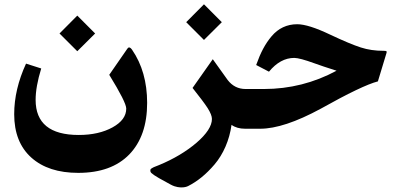

<svg xmlns="http://www.w3.org/2000/svg" viewBox="-20 -584 1795 871"><path d="M250 -432.1 330.6 -351.6 411.6 -432.1 330.6 -513.2ZM335 200.2C435.1 200.2 512.2 172.4 566.4 116.7C620.6 60.5 647.5 -17.1 647.5 -117.2C647.5 -211.9 624.5 -292.5 579.1 -358.4C574.2 -365.2 569.8 -368.7 565.9 -368.7C562.5 -368.7 559.6 -366.7 557.1 -362.3L475.6 -244.6C526.9 -161.1 552.7 -110.4 552.7 -91.3C552.7 -57.6 532.2 -29.3 490.7 -6.3C449.2 16.6 397.9 28.3 337.4 28.3C207 28.3 141.6 -24.9 141.6 -130.9C141.6 -170.4 149.9 -217.8 167 -273.4L98.1 -295.4C62.5 -217.8 44.4 -141.6 44.4 -65.9C44.4 18.6 70.3 84.5 122.1 130.9C173.8 177.2 244.6 200.2 335 200.2Z M824.7 -483.4 905.3 -402.8 986.3 -483.4 905.3 -564.5ZM1030.3 -17.6C1046.4 -5.9 1066.9 0 1091.8 0H1104C1112.3 0 1116.2 -22.9 1116.2 -69.3V-109.4C1116.2 -156.7 1112.3 -180.2 1104 -180.2H1094.2C1061 -180.2 1033.7 -193.8 1012.7 -221.2C1002.4 -234.9 988.8 -253.9 972.2 -277.8C955.1 -301.8 946.3 -314 945.3 -315.4L853.5 -185.1C885.7 -144.5 908.7 -114.3 921.9 -93.8C935.1 -72.8 941.4 -56.6 941.4 -44.4C941.4 -12.7 918 23.4 871.6 63.5C824.7 103.5 768.1 137.2 702.1 164.6C699.7 165.5 680.2 172.9 677.7 174.3C673.8 176.3 663.1 181.6 662.6 185.1C662.1 188.5 660.6 194.8 666.5 200.7C672.9 206.5 684.1 214.4 701.2 224.1L754.4 253.4C778.3 266.6 798.3 266.1 804.7 266.1C814.9 266.1 824.7 264.2 833 260.3C875.5 238.8 915 207 953.6 161.6C992.2 116.2 1021 52.2 1030.3 -17.6Z M1200.2 -258.8C1234.4 -300.3 1272.5 -321.3 1314.9 -321.3C1331.1 -321.3 1361.8 -313 1406.2 -296.9C1428.7 -288.6 1462.4 -277.3 1506.8 -263.2C1404.3 -208 1294.4 -180.2 1177.2 -180.2H1102.1C1084 -180.2 1075.2 -156.7 1075.2 -109.4V-75.2C1075.2 -24.9 1084 0 1102.1 0H1160.2C1231.9 0 1323.2 -30.3 1434.1 -90.3C1560.5 -161.1 1647 -202.6 1694.3 -214.8L1733.4 -343.8C1735.8 -352.1 1733.4 -353.5 1719.7 -353.5C1682.6 -353.5 1648.4 -358.4 1616.7 -368.7C1585 -378.9 1538.1 -398.4 1477.1 -427.2C1411.6 -458.5 1361.8 -474.1 1328.1 -474.1C1281.2 -474.1 1242.2 -455.1 1212.4 -419.9C1182.6 -384.8 1162.1 -345.2 1142.1 -289.1Z"/></svg>

Font: Sahel
Style: Bold
Weight: 700
Foundry: Saber Rastikerdar (saber.rastikerdar@gmail.com)
Version: Version 3.4.0